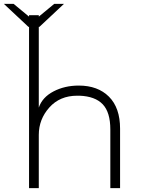

<svg xmlns="http://www.w3.org/2000/svg" viewBox="-43 -965 736 985"><path d="M361 -526Q459 -526 516 -469Q573 -412 573 -305V0H523V-301Q523 -389 484 -430Q445 -471 365 -474Q359 -474 353 -474Q264 -474 210 -413.5Q156 -353 156 -273V0H106V-887H156V-413Q174 -466 231.5 -496Q289 -526 361 -526ZM285 -945 159 -827H103L-23 -945H27L131 -859L235 -945Z"/></svg>

Font: Hilab Light
Style: Regular
Weight: 300
Designer: Cristianderson Lima
Foundry: Cristianderson
Version: Version 1.0